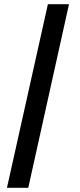

<svg xmlns="http://www.w3.org/2000/svg" viewBox="-20 -730 377 910"><path d="M13 160H114L307 -710H207Z"/></svg>

Font: Source Sans Pro
Style: Bold
Weight: 700
Designer: Paul D. Hunt
Foundry: Adobe Systems Incorporated
Version: Version 3.006;hotconv 1.0.111;makeotfexe 2.5.65597